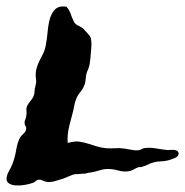

<svg xmlns="http://www.w3.org/2000/svg" viewBox="-25 -553 578 600"><path d="M214.8 -8.8Q208 -9.8 194.8 -3.9Q181.6 2 170.9 5.9Q160.2 8.8 147.5 12.7Q134.8 16.6 123 15.6Q115.2 14.6 108.4 11.2Q101.6 7.8 95.7 8.8Q90.8 8.8 86.9 12.7Q83 16.6 77.1 18.6Q66.4 22.5 51.8 24.9Q37.1 27.3 23.4 26.4Q9.8 25.4 1.5 19Q-6.8 12.7 -3.9 -1Q-2 -9.8 3.4 -19Q8.8 -28.3 13.7 -40Q21.5 -60.5 25.4 -83.5Q29.3 -106.4 36.1 -120.1Q40 -127.9 47.9 -134.8Q55.7 -141.6 56.6 -149.4Q57.6 -155.3 54.7 -159.2Q51.8 -163.1 51.8 -169.9Q51.8 -174.8 54.2 -180.2Q56.6 -185.5 57.6 -193.4Q58.6 -201.2 57.6 -207.5Q56.6 -213.9 58.6 -218.8Q60.5 -224.6 64.5 -230Q68.4 -235.4 72.8 -240.7Q77.1 -246.1 80.1 -252.9Q83 -259.8 83 -268.6Q83 -273.4 85.9 -284.7Q88.9 -295.9 87.9 -301.8Q85 -322.3 88.4 -335.9Q91.8 -349.6 97.2 -360.8Q102.5 -372.1 108.9 -383.8Q115.2 -395.5 118.2 -412.1Q122.1 -432.6 124 -455.1Q126 -477.5 131.3 -495.6Q136.7 -513.7 147.9 -524.4Q159.2 -535.2 182.6 -532.2Q192.4 -520.5 195.8 -509.8Q199.2 -499 206.1 -485.4Q209 -477.5 221.7 -471.7Q234.4 -465.8 239.3 -459Q244.1 -453.1 250.5 -446.8Q256.8 -440.4 258.8 -433.6Q261.7 -420.9 260.3 -404.3Q258.8 -387.7 257.8 -374Q256.8 -366.2 255.9 -357.9Q254.9 -349.6 252.9 -343.8Q251 -336.9 248.5 -332Q246.1 -327.1 245.1 -322.3Q243.2 -312.5 242.7 -305.2Q242.2 -297.9 240.2 -291Q235.4 -276.4 226.1 -265.6Q216.8 -254.9 211.9 -240.2Q209 -233.4 207.5 -224.6Q206.1 -215.8 204.1 -208Q198.2 -186.5 191.4 -159.2Q184.6 -131.8 186.5 -106.4Q194.3 -108.4 200.2 -109.4Q206.1 -110.4 210.9 -110.8Q215.8 -111.3 222.2 -110.4Q228.5 -109.4 238.3 -107.4Q252.9 -103.5 270.5 -97.7Q288.1 -91.8 306.6 -89.8Q320.3 -88.9 334.5 -89.8Q348.6 -90.8 362.3 -88.9Q376 -86.9 388.2 -84.5Q400.4 -82 411.1 -84Q416 -85.9 418.5 -87.4Q420.9 -88.9 424.8 -89.8Q440.4 -92.8 460.9 -89.4Q481.4 -85.9 499 -84Q502 -84 507.8 -84.5Q513.7 -85 519.5 -84.5Q525.4 -84 529.3 -81.1Q533.2 -78.1 533.2 -72.3Q532.2 -63.5 520 -58.6Q507.8 -53.7 500 -51.8Q488.3 -48.8 478 -48.8Q467.8 -48.8 456.1 -45.9Q445.3 -43 437 -38.6Q428.7 -34.2 419.9 -32.2Q417 -30.3 414.1 -30.8Q411.1 -31.2 407.2 -30.3Q401.4 -28.3 393.6 -23.9Q385.7 -19.5 380.9 -18.6Q363.3 -14.6 343.3 -20.5Q323.2 -26.4 302.7 -24.4Q294.9 -23.4 287.1 -21Q279.3 -18.6 271.5 -16.6Q263.7 -14.6 255.9 -13.7Q248 -12.7 242.2 -10.7Z"/></svg>

Font: Trade Winds
Style: Regular
Weight: 400
Designer: Squid
Foundry: Font Diner, Inc DBA Sideshow
Version: Version 1.000